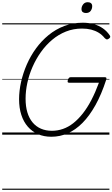

<svg xmlns="http://www.w3.org/2000/svg" viewBox="-20 -1221 1020 1741"><path d="M446 19Q378 19 324.5 -4.5Q271 -28 232.5 -72Q194 -116 173.5 -179Q153 -242 153 -321Q153 -397 171 -477.5Q189 -558 223 -636Q257 -714 306.5 -782Q356 -850 420 -902.5Q484 -955 562 -985Q640 -1015 731 -1015Q785 -1015 831 -1002Q877 -989 913.5 -963.5Q950 -938 976 -899Q982 -890 978.5 -882.5Q975 -875 963 -868Q953 -862 946.5 -864Q940 -866 929 -876Q905 -906 874.5 -924.5Q844 -943 807 -952.5Q770 -962 724 -962Q646 -962 578 -935Q510 -908 453 -860Q396 -812 351.5 -749.5Q307 -687 275.5 -615.5Q244 -544 228 -470Q212 -396 212 -326Q212 -256 228 -202.5Q244 -149 275 -111.5Q306 -74 350.5 -54.5Q395 -35 451 -35Q502 -35 551 -52Q600 -69 644.5 -104Q689 -139 730.5 -191.5Q772 -244 808.5 -314Q845 -384 877 -471H606Q595 -471 593.5 -478.5Q592 -486 596 -497Q600 -510 606 -515.5Q612 -521 622 -521H929Q941 -521 944 -516Q947 -511 943 -498Q900 -365 845.5 -267.5Q791 -170 728 -106.5Q665 -43 594 -12Q523 19 446 19ZM759 -1103Q741 -1103 730 -1111.5Q719 -1120 719 -1139Q719 -1162 734 -1181.5Q749 -1201 776 -1201Q794 -1201 805 -1192Q816 -1183 816 -1165Q816 -1141 802 -1122Q788 -1103 759 -1103ZM0 490H972V500H0ZM0 -20H972V0H0ZM0 -505H972V-500H0ZM0 -1010H972V-1000H0Z"/></svg>

Font: Playwrite NZ Guides
Style: Regular
Weight: 400
Designer: Veronika Burian, José Scaglione
Foundry: TypeTogether
Version: Version 1.003